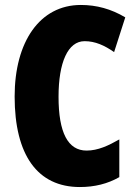

<svg xmlns="http://www.w3.org/2000/svg" viewBox="-20 -744 549 774"><path d="M321 -578C364 -578 401 -561 440 -534L485 -674C428 -708 369 -724 306 -724C140 -724 39 -575 39 -355C39 -119 131 10 302 10C361 10 414 -3 461 -30V-182C417 -157 375 -137 329 -137C254 -137 216 -209 216 -354C216 -493 254 -578 321 -578Z"/></svg>

Font: Noto Sans Bengali ExtraCondensed Black
Style: Regular
Weight: 900
Width: 2
Designer: Joana Ranito - Universal Thirst; Jelle Bosma - Monotype Design Team
Foundry: Universal Thirst ehf.
Version: Version 3.000